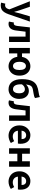

<svg xmlns="http://www.w3.org/2000/svg" viewBox="2018 -2887 1093 5169"><g transform="rotate(90 2564.5 -302.5)"><path d="M51 213 78 101Q104 108 117 108Q194 108 222 23L232 -11L14 -560H162L251 -300Q265 -263 275 -222Q280 -203 298 -142H303Q307 -162 323 -222L343 -300L420 -560H561L362 17Q337 86 307 130Q276 178 233 201Q190 224 128 224Q84 224 51 213Z M561 2 586 -130 599 -128Q607 -126 613 -126Q666 -126 678 -219Q692 -333 698 -390Q709 -497 717 -560H1111V0H965V-444H833Q819 -309 800 -179Q787 -85 742.5 -35.5Q698 14 624 14Q591 14 561 2Z M1270 -560H1417V-349H1536V-221H1417V0H1270ZM1632 -22Q1572 -58 1539.5 -123.5Q1507 -189 1507 -280Q1507 -372 1540 -438Q1573 -503 1632 -538.5Q1691 -574 1764 -574Q1833 -574 1891 -539Q1950 -503 1983 -437Q2016 -371 2016 -280Q2016 -186 1982 -122Q1949 -57 1891.5 -21.5Q1834 14 1764 14Q1691 14 1632 -22ZM1865 -280Q1865 -364 1837 -409Q1809 -454 1756 -454Q1705 -454 1674.5 -407.5Q1644 -361 1644 -280Q1644 -199 1674.5 -152.5Q1705 -106 1756 -106Q1809 -106 1837 -151Q1865 -196 1865 -280Z M2111 -347Q2111 -546 2175 -647Q2217 -714 2288.5 -748Q2360 -782 2463 -795Q2510 -802 2537.5 -809Q2565 -816 2592 -829L2620 -700Q2585 -672 2493 -659Q2422 -649 2384 -640Q2346 -631 2321 -615Q2293 -596 2278 -561Q2263 -527 2256.5 -468Q2250 -409 2250 -313Q2250 -212 2284 -159Q2318 -106 2382 -106Q2433 -106 2462 -150Q2491 -194 2491 -273Q2491 -349 2462.5 -387.5Q2434 -426 2380 -426Q2346 -426 2312.5 -407Q2279 -388 2250 -346L2243 -442Q2276 -486 2323 -509.5Q2370 -533 2424 -533Q2487 -533 2536.5 -502Q2586 -471 2614.5 -412Q2643 -353 2643 -273Q2643 -189 2609.5 -123.5Q2576 -58 2517 -22Q2458 14 2385 14Q2254 14 2182.5 -80.5Q2111 -175 2111 -347Z M2682 2 2707 -130 2720 -128Q2728 -126 2734 -126Q2787 -126 2799 -219Q2813 -333 2819 -390Q2830 -497 2838 -560H3232V0H3086V-444H2954Q2940 -309 2921 -179Q2908 -85 2863.5 -35.5Q2819 14 2745 14Q2712 14 2682 2Z M3494 -21Q3429 -57 3392.5 -123.5Q3356 -190 3356 -280Q3356 -370 3394 -437Q3432 -504 3492 -539Q3552 -574 3617 -574Q3728 -574 3789.5 -503.5Q3851 -433 3851 -306Q3851 -264 3844 -238H3499Q3508 -171 3549.5 -135.5Q3591 -100 3655 -100Q3718 -100 3780 -138L3830 -48Q3787 -19 3736 -2.5Q3685 14 3635 14Q3558 14 3494 -21ZM3619 -460Q3573 -460 3539 -428.5Q3505 -397 3496 -337H3725Q3725 -395 3698.5 -427.5Q3672 -460 3619 -460Z M3972 -560H4119V-351H4322V-560H4469V0H4322V-223H4119V0H3972Z M4730 -21Q4665 -57 4628.5 -123.5Q4592 -190 4592 -280Q4592 -370 4630 -437Q4668 -504 4728 -539Q4788 -574 4853 -574Q4964 -574 5025.5 -503.5Q5087 -433 5087 -306Q5087 -264 5080 -238H4735Q4744 -171 4785.5 -135.5Q4827 -100 4891 -100Q4954 -100 5016 -138L5066 -48Q5023 -19 4972 -2.5Q4921 14 4871 14Q4794 14 4730 -21ZM4855 -460Q4809 -460 4775 -428.5Q4741 -397 4732 -337H4961Q4961 -395 4934.5 -427.5Q4908 -460 4855 -460Z"/></g></svg>

Font: Merged Yaku Han JP
Style: Bold
Weight: 700
Designer: Ryoko NISHIZUKA 西塚涼子 (kana, bopomofo & ideographs); Paul D. Hunt (Latin, Greek & Cyrillic); Sandoll Communications 산돌커뮤니
Foundry: Adobe
Version: Version 2.004